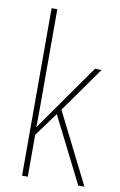

<svg xmlns="http://www.w3.org/2000/svg" viewBox="-86 -809 536 858"><g transform="rotate(10 181.5 -380.0)"><path d="M103 -368V-760H77V0H103V-190L182 -298L332 0H360L199 -321L345 -527H315L141 -280C126 -259 118 -247 102 -224C103 -275 103 -316 103 -368Z"/></g></svg>

Font: Noto Sans Gujarati Condensed Thin
Style: Regular
Weight: 100
Width: 3
Designer: Jelle Bosma - Monotype Design Team, Universal Thirst
Foundry: Monotype Imaging Inc.
Version: Version 2.106